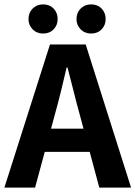

<svg xmlns="http://www.w3.org/2000/svg" viewBox="-25 -856 618 876"><path d="M-5 0 203 -653H366L573 0H428L338 -336Q324 -386 310.5 -441Q297 -496 283 -548H279Q267 -496 253.5 -441Q240 -386 226 -336L135 0ZM127 -163V-269H439V-163ZM391 -703Q362 -703 343 -722Q324 -741 324 -769Q324 -798 343 -817Q362 -836 391 -836Q420 -836 438.5 -817Q457 -798 457 -769Q457 -741 438.5 -722Q420 -703 391 -703ZM172 -703Q143 -703 124 -722Q105 -741 105 -769Q105 -798 124 -817Q143 -836 172 -836Q201 -836 219.5 -817Q238 -798 238 -769Q238 -741 219.5 -722Q201 -703 172 -703Z"/></svg>

Font: Assistant ExtraLight
Style: Bold
Weight: 700
Version: Version 3.000